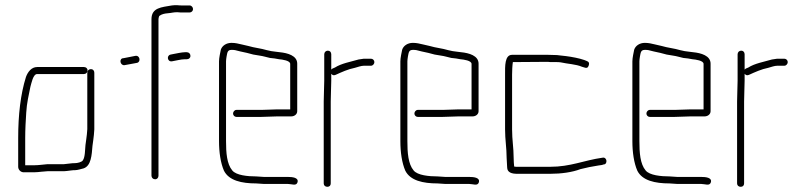

<svg xmlns="http://www.w3.org/2000/svg" viewBox="-20 -685 3102 739"><path d="M303 -427H123C101 -427 87 -408 80 -389C59 -322 50 -242 50 -154V-43C50 -32 59 -23 69 -22H114C121 -22 130 -23 139 -24L163 -26H220C225 -26 231 -26 238 -27L254 -29C260 -30 265 -30 269 -30C278 -30 294 -35 302 -37C331 -47 333 -88 336 -124L339 -146C341 -164 342 -167 343 -187V-405C343 -413 338 -419 330 -419C322 -419 316 -413 316 -405V-188C315 -169 314 -166 312 -149L309 -127C307 -109 308 -81 299 -68C295 -61 278 -57 268 -57C263 -57 258 -57 252 -56L234 -54C229 -53 225 -53 220 -53H162C148 -52 129 -49 114 -49H77V-154C77 -186 79 -222 81 -252C83 -288 91 -321 97 -351C101 -364 107 -400 123 -400H303C311 -400 317 -406 317 -414C317 -422 311 -427 303 -427Z M458 -434C473 -436 493 -441 507 -443C523 -446 519 -473 501 -470C488 -468 469 -463 455 -461C438 -461 441 -434 458 -434ZM713 -470C713 -478 707 -484 699 -484H692C681 -484 657 -479 647 -477L637 -475C620 -472 624 -446 642 -449C656 -451 676 -457 692 -457H699C707 -457 713 -462 713 -470ZM590 -9V-611C590 -614 591 -618 592 -621C592 -622 593 -624 595 -625C604 -631 614 -633 626 -634C640 -635 647 -638 662 -638C670 -637 677 -637 684 -637H710C717 -637 723 -643 723 -650C723 -657 717 -664 710 -664H684C677 -664 670 -664 662 -665C654 -665 647 -665 641 -664C602 -657 563 -656 563 -611V-9C563 -1 569 5 577 5C585 5 590 -1 590 -9Z M966 -6C934 -6 889 -10 874 -29C853 -54 850 -97 850 -142V-449C850 -454 851 -460 852 -467C855 -482 855 -493 871 -493C876 -493 881 -493 885 -492L905 -487C921 -484 941 -479 955 -475L979 -471C994 -469 1005 -465 1019 -462L1037 -460L1054 -457C1066 -456 1097 -452 1097 -439V-264H1047C1034 -264 1000 -262 985 -262H890C883 -262 877 -255 877 -248C877 -241 883 -235 890 -235H985C999 -235 1034 -237 1047 -237H1101C1113 -237 1124 -245 1124 -257V-440C1124 -471 1087 -481 1057 -484L1041 -486C1029 -487 1019 -489 1007 -492C984 -499 959 -501 936 -508L910 -514C896 -517 887 -520 871 -520C851 -520 835 -509 830 -494C828 -484 823 -462 823 -449V-142C823 -99 829 -58 842 -28C861 10 910 21 966 21C976 21 986 23 996 23H1088C1103 23 1120 32 1125 17C1131 -2 1104 -4 1088 -4H996C986 -4 976 -6 966 -6Z M1228 -476V-374C1228 -350 1226 -320 1226 -294V21C1226 29 1232 34 1240 34C1248 34 1253 29 1253 21V-294C1253 -320 1255 -352 1255 -374V-401C1260 -395 1265 -394 1272 -397C1294 -407 1320 -419 1346 -424C1357 -427 1370 -432 1381 -432H1408C1415 -432 1421 -439 1421 -446C1421 -453 1415 -459 1408 -459H1380C1374 -458 1367 -457 1360 -456C1329 -447 1294 -441 1269 -425C1264 -423 1258 -421 1255 -417V-476C1255 -484 1250 -490 1242 -490C1234 -490 1228 -484 1228 -476Z M1664 -6C1632 -6 1587 -10 1572 -29C1551 -54 1548 -97 1548 -142V-449C1548 -454 1549 -460 1550 -467C1553 -482 1553 -493 1569 -493C1574 -493 1579 -493 1583 -492L1603 -487C1619 -484 1639 -479 1653 -475L1677 -471C1692 -469 1703 -465 1717 -462L1735 -460L1752 -457C1764 -456 1795 -452 1795 -439V-264H1745C1732 -264 1698 -262 1683 -262H1588C1581 -262 1575 -255 1575 -248C1575 -241 1581 -235 1588 -235H1683C1697 -235 1732 -237 1745 -237H1799C1811 -237 1822 -245 1822 -257V-440C1822 -471 1785 -481 1755 -484L1739 -486C1727 -487 1717 -489 1705 -492C1682 -499 1657 -501 1634 -508L1608 -514C1594 -517 1585 -520 1569 -520C1549 -520 1533 -509 1528 -494C1526 -484 1521 -462 1521 -449V-142C1521 -99 1527 -58 1540 -28C1559 10 1608 21 1664 21C1674 21 1684 23 1694 23H1786C1801 23 1818 32 1823 17C1829 -2 1802 -4 1786 -4H1694C1684 -4 1674 -6 1664 -6Z M2089 -474H1951C1922 -474 1924 -429 1924 -398V-187C1924 -147 1930 -115 1930 -78C1930 -66 1932 -54 1932 -41C1932 -21 1950 -16 1971 -16H2097C2140 -16 2183 -22 2214 -34C2233 -39 2262 -45 2283 -48L2297 -50L2303 -52C2320 -52 2317 -82 2299 -78C2227 -68 2177 -43 2097 -43H1971C1967 -43 1963 -43 1959 -44C1958 -55 1957 -66 1957 -78C1957 -116 1951 -146 1951 -187V-398C1951 -411 1952 -435 1954 -446L2089 -447C2094 -446 2100 -446 2106 -446H2123C2127 -446 2132 -446 2138 -445C2164 -439 2197 -438 2220 -428L2230 -425C2238 -422 2243 -424 2246 -433C2249 -442 2247 -447 2239 -450L2229 -454C2209 -461 2182 -466 2159 -469L2141 -471C2135 -472 2129 -472 2124 -473C2114 -473 2100 -474 2089 -474Z M2557 -6C2525 -6 2480 -10 2465 -29C2444 -54 2441 -97 2441 -142V-449C2441 -454 2442 -460 2443 -467C2446 -482 2446 -493 2462 -493C2467 -493 2472 -493 2476 -492L2496 -487C2512 -484 2532 -479 2546 -475L2570 -471C2585 -469 2596 -465 2610 -462L2628 -460L2645 -457C2657 -456 2688 -452 2688 -439V-264H2638C2625 -264 2591 -262 2576 -262H2481C2474 -262 2468 -255 2468 -248C2468 -241 2474 -235 2481 -235H2576C2590 -235 2625 -237 2638 -237H2692C2704 -237 2715 -245 2715 -257V-440C2715 -471 2678 -481 2648 -484L2632 -486C2620 -487 2610 -489 2598 -492C2575 -499 2550 -501 2527 -508L2501 -514C2487 -517 2478 -520 2462 -520C2442 -520 2426 -509 2421 -494C2419 -484 2414 -462 2414 -449V-142C2414 -99 2420 -58 2433 -28C2452 10 2501 21 2557 21C2567 21 2577 23 2587 23H2679C2694 23 2711 32 2716 17C2722 -2 2695 -4 2679 -4H2587C2577 -4 2567 -6 2557 -6Z M2819 -476V-374C2819 -350 2817 -320 2817 -294V21C2817 29 2823 34 2831 34C2839 34 2844 29 2844 21V-294C2844 -320 2846 -352 2846 -374V-401C2851 -395 2856 -394 2863 -397C2885 -407 2911 -419 2937 -424C2948 -427 2961 -432 2972 -432H2999C3006 -432 3012 -439 3012 -446C3012 -453 3006 -459 2999 -459H2971C2965 -458 2958 -457 2951 -456C2920 -447 2885 -441 2860 -425C2855 -423 2849 -421 2846 -417V-476C2846 -484 2841 -490 2833 -490C2825 -490 2819 -484 2819 -476Z"/></svg>

Font: Electronic
Style: Lt
Weight: 300
Version: Version 1.011